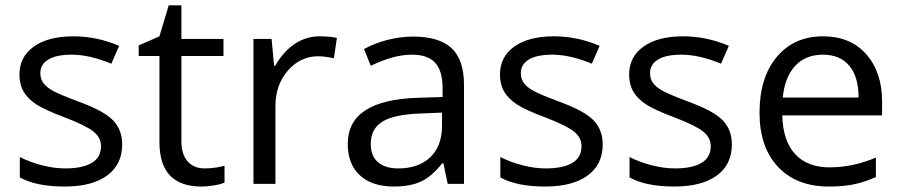

<svg xmlns="http://www.w3.org/2000/svg" viewBox="-20 -679 3330 709"><path d="M431.2 -146Q431.2 -71.3 375.5 -30.8Q319.8 9.8 219.2 9.8Q112.8 9.8 53.2 -23.9V-99.1Q91.8 -79.6 136 -68.4Q180.2 -57.1 221.2 -57.1Q284.7 -57.1 318.8 -77.4Q353 -97.7 353 -139.2Q353 -170.4 325.9 -192.6Q298.8 -214.8 220.2 -245.1Q145.5 -272.9 114 -293.7Q82.5 -314.5 67.1 -340.8Q51.8 -367.2 51.8 -403.8Q51.8 -469.2 105 -507.1Q158.2 -544.9 251 -544.9Q337.4 -544.9 419.9 -509.8L391.1 -443.8Q310.5 -477.1 245.1 -477.1Q187.5 -477.1 158.2 -459Q128.9 -440.9 128.9 -409.2Q128.9 -387.7 139.9 -372.6Q150.9 -357.4 175.3 -343.8Q199.7 -330.1 269 -304.2Q364.3 -269.5 397.7 -234.4Q431.2 -199.2 431.2 -146Z M735.8 -57.1Q757.3 -57.1 777.3 -60.3Q797.4 -63.5 809.1 -66.9V-4.9Q795.9 1.5 770.3 5.6Q744.6 9.8 724.1 9.8Q568.8 9.8 568.8 -153.8V-472.2H492.2V-511.2L568.8 -544.9L603 -659.2H649.9V-535.2H805.2V-472.2H649.9V-157.2Q649.9 -108.9 672.9 -83Q695.8 -57.1 735.8 -57.1Z M1160.2 -544.9Q1195.8 -544.9 1224.1 -539.1L1212.9 -463.9Q1179.7 -471.2 1154.3 -471.2Q1089.4 -471.2 1043.2 -418.5Q997.1 -365.7 997.1 -287.1V0H916V-535.2H982.9L992.2 -436H996.1Q1025.9 -488.3 1067.9 -516.6Q1109.9 -544.9 1160.2 -544.9Z M1633.3 0 1617.2 -76.2H1613.3Q1573.2 -25.9 1533.4 -8.1Q1493.7 9.8 1434.1 9.8Q1354.5 9.8 1309.3 -31.2Q1264.2 -72.3 1264.2 -147.9Q1264.2 -310.1 1523.4 -317.9L1614.3 -320.8V-354Q1614.3 -417 1587.2 -447Q1560.1 -477.1 1500.5 -477.1Q1433.6 -477.1 1349.1 -436L1324.2 -498Q1363.8 -519.5 1410.9 -531.7Q1458 -543.9 1505.4 -543.9Q1601.1 -543.9 1647.2 -501.5Q1693.4 -459 1693.4 -365.2V0ZM1450.2 -57.1Q1525.9 -57.1 1569.1 -98.6Q1612.3 -140.1 1612.3 -214.8V-263.2L1531.2 -259.8Q1434.6 -256.3 1391.8 -229.7Q1349.1 -203.1 1349.1 -147Q1349.1 -103 1375.7 -80.1Q1402.3 -57.1 1450.2 -57.1Z M2205.6 -146Q2205.6 -71.3 2149.9 -30.8Q2094.2 9.8 1993.7 9.8Q1887.2 9.8 1827.6 -23.9V-99.1Q1866.2 -79.6 1910.4 -68.4Q1954.6 -57.1 1995.6 -57.1Q2059.1 -57.1 2093.3 -77.4Q2127.4 -97.7 2127.4 -139.2Q2127.4 -170.4 2100.3 -192.6Q2073.2 -214.8 1994.6 -245.1Q1919.9 -272.9 1888.4 -293.7Q1856.9 -314.5 1841.6 -340.8Q1826.2 -367.2 1826.2 -403.8Q1826.2 -469.2 1879.4 -507.1Q1932.6 -544.9 2025.4 -544.9Q2111.8 -544.9 2194.3 -509.8L2165.5 -443.8Q2085 -477.1 2019.5 -477.1Q1961.9 -477.1 1932.6 -459Q1903.3 -440.9 1903.3 -409.2Q1903.3 -387.7 1914.3 -372.6Q1925.3 -357.4 1949.7 -343.8Q1974.1 -330.1 2043.5 -304.2Q2138.7 -269.5 2172.1 -234.4Q2205.6 -199.2 2205.6 -146Z M2682.6 -146Q2682.6 -71.3 2627 -30.8Q2571.3 9.8 2470.7 9.8Q2364.3 9.8 2304.7 -23.9V-99.1Q2343.3 -79.6 2387.5 -68.4Q2431.6 -57.1 2472.7 -57.1Q2536.1 -57.1 2570.3 -77.4Q2604.5 -97.7 2604.5 -139.2Q2604.5 -170.4 2577.4 -192.6Q2550.3 -214.8 2471.7 -245.1Q2397 -272.9 2365.5 -293.7Q2334 -314.5 2318.6 -340.8Q2303.2 -367.2 2303.2 -403.8Q2303.2 -469.2 2356.4 -507.1Q2409.7 -544.9 2502.4 -544.9Q2588.9 -544.9 2671.4 -509.8L2642.6 -443.8Q2562 -477.1 2496.6 -477.1Q2439 -477.1 2409.7 -459Q2380.4 -440.9 2380.4 -409.2Q2380.4 -387.7 2391.4 -372.6Q2402.3 -357.4 2426.8 -343.8Q2451.2 -330.1 2520.5 -304.2Q2615.7 -269.5 2649.2 -234.4Q2682.6 -199.2 2682.6 -146Z M3040.5 9.8Q2921.9 9.8 2853.3 -62.5Q2784.7 -134.8 2784.7 -263.2Q2784.7 -392.6 2848.4 -468.8Q2912.1 -544.9 3019.5 -544.9Q3120.1 -544.9 3178.7 -478.8Q3237.3 -412.6 3237.3 -304.2V-252.9H2868.7Q2871.1 -158.7 2916.3 -109.9Q2961.4 -61 3043.5 -61Q3129.9 -61 3214.4 -97.2V-24.9Q3171.4 -6.3 3133.1 1.7Q3094.7 9.8 3040.5 9.8ZM3018.6 -477.1Q2954.1 -477.1 2915.8 -435.1Q2877.4 -393.1 2870.6 -318.8H3150.4Q3150.4 -395.5 3116.2 -436.3Q3082 -477.1 3018.6 -477.1Z"/></svg>

Font: f0_51640 
Style: Regular
Weight: 400
Foundry: Ascender Corporation
Version: Version 1.10